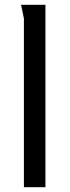

<svg xmlns="http://www.w3.org/2000/svg" viewBox="-20 -783 291 803"><path d="M170 -763V0H80V-706L68 -763Z"/></svg>

Font: Rosario Medium
Style: Regular
Weight: 500
Version: Version 1.201